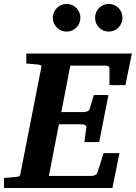

<svg xmlns="http://www.w3.org/2000/svg" viewBox="-35 -938 678 958"><path d="M590.8 -513.2H511.2V-598.1Q511.2 -605.5 503.7 -608.2Q496.1 -610.8 487.8 -610.8H315.9L271 -378.9H383.8Q391.6 -378.9 400.6 -382.6Q409.7 -386.2 412.1 -394L433.1 -463.9H505.9L460 -229H386.2L396 -304.2Q396.5 -307.1 394.5 -309.6Q392.6 -312 389.2 -314Q385.7 -315.9 381.6 -316.9Q377.4 -317.9 374 -317.9H258.8L209 -60.1H421.9Q429.7 -60.1 438.7 -64Q447.8 -67.9 450.2 -74.2L481.9 -173.8H561L525.9 0H-15.1V-49.8Q-3.9 -50.8 7.1 -51.8Q18.1 -52.7 26.4 -53.7Q36.1 -54.7 44.9 -55.2Q56.2 -56.2 60.8 -58.6Q65.4 -61 66.9 -70.8L170.9 -601.1Q173.3 -609.9 168 -612.5Q162.6 -615.2 152.8 -616.2Q144 -616.7 134.8 -617.7Q126.5 -618.7 116.2 -619.4Q106 -620.1 96.2 -621.1V-670.9H623ZM366.2 -849.1Q366.2 -835 360.8 -822.5Q355.5 -810.1 346.2 -800.5Q336.9 -791 324.2 -785.6Q311.5 -780.3 297.4 -780.3Q283.2 -780.3 270.5 -785.6Q257.8 -791 248.5 -800.5Q239.3 -810.1 233.9 -822.5Q228.5 -835 228.5 -849.1Q228.5 -863.3 233.9 -876Q239.3 -888.7 248.5 -898.2Q257.8 -907.7 270.5 -913.1Q283.2 -918.5 297.4 -918.5Q311.5 -918.5 324.2 -913.1Q336.9 -907.7 346.2 -898.2Q355.5 -888.7 360.8 -876Q366.2 -863.3 366.2 -849.1ZM576.2 -849.1Q576.2 -835 570.8 -822.5Q565.4 -810.1 556.2 -800.5Q546.9 -791 534.2 -785.6Q521.5 -780.3 507.3 -780.3Q493.2 -780.3 480.7 -785.6Q468.3 -791 459 -800.5Q449.7 -810.1 444.6 -822.5Q439.5 -835 439.5 -849.1Q439.5 -863.3 444.6 -876Q449.7 -888.7 459 -898.2Q468.3 -907.7 480.7 -913.1Q493.2 -918.5 507.3 -918.5Q521.5 -918.5 534.2 -913.1Q546.9 -907.7 556.2 -898.2Q565.4 -888.7 570.8 -876Q576.2 -863.3 576.2 -849.1Z"/></svg>

Font: Charis SIL APac
Style: Bold Italic
Weight: 700
Italic angle: -11°
Foundry: SIL International
Version: Version 5.000